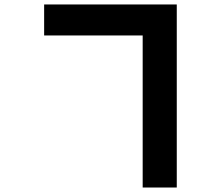

<svg xmlns="http://www.w3.org/2000/svg" viewBox="-20 -782 996 856"><path d="M616.1 -623.9H176.8V-762.1H768.1V54H616.1Z"/></svg>

Font: Karasuma Gothic
Style: Black
Weight: 900
Designer: Rasmus Andersson / Ryoko Nishizuka
Foundry: Genbu
Version: Version 1.00